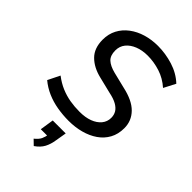

<svg xmlns="http://www.w3.org/2000/svg" viewBox="-286 -818 1194 1194"><g transform="rotate(45 311.0 -220.5)"><path d="M299 9Q248 9 198.5 0.5Q149 -8 105.5 -27Q62 -46 26 -76L65 -155Q103 -126 142 -109.5Q181 -93 222 -86Q263 -79 308 -79Q358 -79 395 -93Q432 -107 453 -132.5Q474 -158 474 -192Q474 -217 462.5 -236.5Q451 -256 425 -271Q399 -286 354 -295L248 -321Q177 -338 134.5 -380.5Q92 -423 92 -498Q92 -548 113 -588Q134 -628 172 -656.5Q210 -685 259 -699.5Q308 -714 363 -714Q430 -714 496 -693.5Q562 -673 610 -628L570 -551Q525 -591 470.5 -608.5Q416 -626 361 -626Q313 -626 275.5 -611Q238 -596 216.5 -569.5Q195 -543 195 -506Q195 -461 219 -439Q243 -417 290 -405L396 -379Q488 -359 532.5 -313.5Q577 -268 577 -204Q577 -151 555 -111Q533 -71 494.5 -44.5Q456 -18 406 -4.5Q356 9 299 9ZM257 273 224 241Q250 220 259 200.5Q268 181 272 155L293 168H214L228 77H342L330 148Q324 189 308 219Q292 249 257 273Z"/></g></svg>

Font: Nunito Sans 12pt SemiBold
Style: Italic
Weight: 600
Italic angle: -9°
Designer: Vernon Adams
Foundry: Vernon Adams
Version: Version 3.101;gftools[0.9.27]